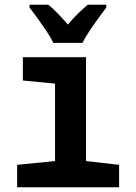

<svg xmlns="http://www.w3.org/2000/svg" viewBox="-20 -786 570 806"><path d="M52 0V-94L211 -110V-435L76 -448V-546H341V-110L480 -94V0ZM204 -606Q194 -627 176 -654Q158 -681 139 -707.5Q120 -734 104 -754V-766H183Q202 -751 222.5 -729.5Q243 -708 265 -683Q288 -710 307.5 -729Q327 -748 348 -766H426V-754Q411 -734 392 -708Q373 -682 355 -655Q337 -628 326 -606Z"/></svg>

Font: Noto Sans Mono Condensed
Style: Bold
Weight: 700
Width: 3
Designer: Monotype Design Team
Foundry: Monotype Imaging Inc.
Version: Version 2.014